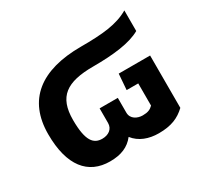

<svg xmlns="http://www.w3.org/2000/svg" viewBox="-119 -674 866 832"><g transform="rotate(-30 313.5 -258.0)"><path d="M211 10C266 10 305 -6 333 -42C361 -6 405 10 455 10C518 10 556 -7 590 -39V-301H433L427 -222H485V-111C472 -98 459 -92 433 -92C407 -92 377 -106 377 -138V-212H286V-139C286 -108 261 -92 231 -92C188 -92 161 -120 161 -226C161 -342 219 -383 353 -383C455 -383 539 -393 591 -423V-526C531 -491 459 -484 350 -484C147 -484 37 -397 37 -226C37 -68 102 10 211 10Z"/></g></svg>

Font: Kanit Medium
Style: Regular
Weight: 500
Designer: Katatrad Team
Foundry: CadsonDemak
Version: Version 1.000;PS 001.000;hotconv 1.0.88;makeotf.lib2.5.64775